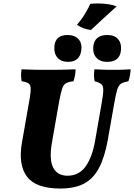

<svg xmlns="http://www.w3.org/2000/svg" viewBox="-20 -1079 774 1108"><path d="M328 9Q187 9 135.5 -60Q84 -129 107 -258L152 -515Q158 -551 157 -570.5Q156 -590 144 -598Q132 -606 105 -610Q99 -642 104 -679Q141 -677 178 -676.5Q215 -676 258 -676Q295 -676 334.5 -676.5Q374 -677 416 -679Q416 -662 413 -645Q410 -628 404 -610Q375 -607 360.5 -598.5Q346 -590 338.5 -567Q331 -544 322 -497L281 -264Q262 -160 286.5 -112.5Q311 -65 369 -65Q436 -65 474 -118.5Q512 -172 528 -262L567 -486Q576 -537 576 -560.5Q576 -584 564.5 -593.5Q553 -603 526 -610Q523 -626 522.5 -642.5Q522 -659 525 -679Q557 -677 584 -676.5Q611 -676 631 -676Q661 -676 683 -676.5Q705 -677 734 -679Q732 -641 721 -610Q693 -605 678.5 -596Q664 -587 656 -560.5Q648 -534 638 -476L602 -271Q584 -172 551.5 -110Q519 -48 465 -19.5Q411 9 328 9ZM373 -722Q332 -722 311 -747Q290 -772 294 -813Q300 -877 370 -877Q411 -877 433 -853Q455 -829 449 -787Q439 -722 373 -722ZM599 -722Q558 -722 536.5 -745.5Q515 -769 518 -808Q524 -877 600 -877Q640 -877 661 -853.5Q682 -830 678 -788Q671 -722 599 -722ZM505 -906Q459 -911 424 -936Q450 -965 471.5 -1001Q493 -1037 501 -1057Q512 -1058 523 -1058.5Q534 -1059 545 -1059Q577 -1059 606 -1054.5Q635 -1050 653 -1042Q610 -1003 571.5 -968Q533 -933 505 -906Z"/></svg>

Font: Vollkorn ExtraBold
Style: Italic
Weight: 800
Italic angle: -11°
Designer: Friedrich Althausen
Foundry: Friedrich Althausen
Version: Version 5.000; ttfautohint (v1.8.3)